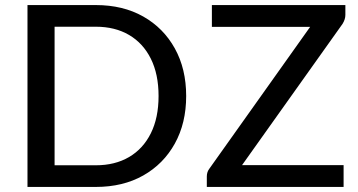

<svg xmlns="http://www.w3.org/2000/svg" viewBox="-20 -738 1414 758"><path d="M358.5 0H88.5V-718H358.5Q465.5 -718 545.5 -672.8Q625.5 -627.5 670.2 -546.8Q715 -466 715 -359Q715 -252 670.2 -171.2Q625.5 -90.5 545.5 -45.2Q465.5 0 358.5 0ZM358.5 -85.5Q434 -85.5 489.5 -118Q545 -150.5 575.5 -211.8Q606 -273 606 -359Q606 -445 575.5 -506.2Q545 -567.5 489.5 -600Q434 -632.5 358.5 -632.5H195.5V-85.5ZM1336.5 0H796.5V-41.5Q796.5 -59 806.5 -72L1204.5 -632H816.5V-718H1343.5V-679Q1343.5 -662 1332.5 -644L935.5 -86H1336.5Z"/></svg>

Font: Verano Sans Medium
Style: Regular
Weight: 500
Designer: Lukasz Dziedzic with Adam Twardoch and Botio Nikoltchev
Foundry: tyPoland Lukasz Dziedzic
Version: Version 3.001;December 28, 2019;FontCreator 12.0.0.2547 64-b